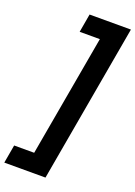

<svg xmlns="http://www.w3.org/2000/svg" viewBox="-201 -882 794 1126"><g transform="rotate(20 195.5 -318.5)"><path d="M411 -812 237 175H-20L0 61H125L259 -697H133L153 -812Z"/></g></svg>

Font: DM Sans 20pt ExtraBold
Style: Italic
Weight: 800
Italic angle: -10°
Version: Version 4.004;gftools[0.9.30]